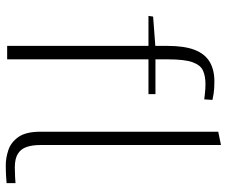

<svg xmlns="http://www.w3.org/2000/svg" viewBox="-82 -720 807 684"><g transform="rotate(90 322.0 -378.5)"><path d="M144 0V-503.4H37.1L39.6 -520L144 -527.8V-571.8Q144 -631.3 158.2 -668Q172.4 -704.6 200.7 -721.4Q229 -738.3 271 -738.3Q296.9 -738.3 314.9 -735.4Q333 -732.4 336.4 -731.4L334.5 -702.1Q334.5 -702.1 315.9 -704.3Q297.4 -706.5 280.3 -706.5Q252.4 -706.5 232.7 -698Q212.9 -689.5 202.4 -661.1Q191.9 -632.8 191.9 -572.8V-528.3H315.9V-503.4H191.9V0ZM568.4 4.9Q543 4.9 515.4 -4.2Q487.8 -13.2 468.8 -39.8Q449.7 -66.4 449.7 -119.1V-752L497.1 -761.7V-119.1Q497.1 -90.3 503.9 -69.8Q510.7 -49.3 528.1 -38.3Q545.4 -27.3 577.1 -27.3Q595.7 -27.3 612.3 -28.3Q628.9 -29.3 632.8 -29.8V2Q624.5 2.9 607.2 3.9Q589.8 4.9 568.4 4.9Z"/></g></svg>

Font: Comme Thin
Style: Regular
Weight: 250
Version: Version 1.000;gftools[0.9.27]